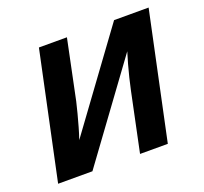

<svg xmlns="http://www.w3.org/2000/svg" viewBox="-100 -658 821 773"><g transform="rotate(-20 311.0 -271.0)"><path d="M24 0 139 -542H259L206 -287Q201 -265 194 -238.5Q187 -212 179.5 -185.5Q172 -159 164 -136L461 -542H609L494 0H375L428 -253Q433 -277 439.5 -303.5Q446 -330 453.5 -357Q461 -384 468 -406L171 0Z"/></g></svg>

Font: Noto Sans Display SemiBold
Style: Italic
Weight: 600
Italic angle: -12°
Designer: Monotype Design Team
Foundry: Monotype Imaging Inc.
Version: Version 2.003